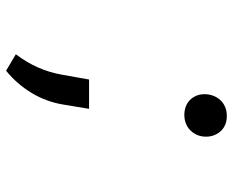

<svg xmlns="http://www.w3.org/2000/svg" viewBox="-87 -510 761 627"><g transform="rotate(90 293.5 -196.5)"><path d="M287.6 -483.9Q287.6 -499 292.7 -512.5Q297.9 -525.9 306.9 -535.6Q315.9 -545.4 328.9 -551Q341.8 -556.6 357.4 -556.6Q372.6 -557.1 385.3 -552.2Q397.9 -547.4 407 -538.1Q416 -528.8 421.1 -516.4Q426.3 -503.9 426.3 -488.8Q426.3 -473.1 420.9 -460.4Q415.5 -447.8 406.2 -438.2Q397 -428.7 383.8 -423.3Q370.6 -418 355.5 -418Q340.8 -418 328.4 -422.6Q315.9 -427.2 306.9 -436Q297.9 -444.8 292.7 -457Q287.6 -469.2 287.6 -483.9ZM321.3 -21.5Q312 33.7 283.2 81.3Q254.4 128.9 210.9 164.1L157.2 132.3Q183.1 98.1 200 60.5Q216.8 22.9 224.1 -19.5L239.7 -106.9H335.4Z"/></g></svg>

Font: Roboto Mono
Style: Italic
Weight: 400
Designer: Google
Version: Version 2.000985; 2015; ttfautohint (v1.3)